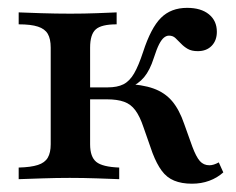

<svg xmlns="http://www.w3.org/2000/svg" viewBox="-20 -447 590 479"><path d="M458.9 11.3Q433.1 11.3 414.5 3.6Q396 -4 383.5 -21Q371 -37.9 360.5 -65.3L337.9 -129.8Q329 -156.5 317.7 -171.8Q306.5 -187.1 289.5 -193.1Q272.6 -199.2 246.8 -199.2H194.4V-229H248.4Q272.6 -229 287.9 -236.7Q303.2 -244.4 314.5 -263.7Q325.8 -283.1 337.1 -317.7Q356.5 -377.4 381.5 -402.4Q406.5 -427.4 446.8 -427.4Q481.5 -427.4 501.2 -411.3Q521 -395.2 521 -367.7Q521 -346 508.1 -332.7Q495.2 -319.4 473.4 -319.4Q458.1 -319.4 448.4 -325Q438.7 -330.6 431.5 -338.3Q424.2 -346 417.7 -352Q411.3 -358.1 401.6 -358.1Q395.2 -358.1 389.1 -353.2Q383.1 -348.4 377 -336.7Q371 -325 363.7 -302.4Q354 -271.8 339.5 -254.4Q325 -237.1 301.6 -227.4L291.1 -237.9Q334.7 -236.3 362.9 -226.2Q391.1 -216.1 409.3 -194.8Q427.4 -173.4 439.5 -137.9L459.7 -81.5Q469.4 -55.6 478.6 -45.2Q487.9 -34.7 502.4 -34.7Q512.9 -34.7 525.8 -41.9L537.1 -16.9Q521.8 -3.2 502 4Q482.3 11.3 458.9 11.3ZM26.6 0V-29Q57.3 -29.8 74.6 -35.5Q91.9 -41.1 99.2 -53.6Q106.5 -66.1 106.5 -87.1V-328.2Q106.5 -350 99.2 -362.5Q91.9 -375 74.6 -380.6Q57.3 -386.3 26.6 -386.3V-416.1Q45.2 -415.3 82.3 -414.1Q119.4 -412.9 155.6 -412.9Q190.3 -412.9 221.4 -414.1Q252.4 -415.3 271 -416.1V-386.3Q233.1 -386.3 219 -373.8Q204.8 -361.3 204.8 -328.2V-87.1Q204.8 -55.6 220.2 -43.1Q235.5 -30.6 277.4 -29V0Q256.5 -0.8 222.2 -2Q187.9 -3.2 154 -3.2Q121 -3.2 85.9 -2Q50.8 -0.8 26.6 0Z"/></svg>

Font: Playfair 5pt SemiExpanded Light SemiBold
Style: Regular
Weight: 600
Version: Version 2.001;gftools[0.9.30]